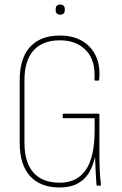

<svg xmlns="http://www.w3.org/2000/svg" viewBox="-20 -820 537 848"><path d="M243 8Q158 8 112.5 -42.5Q67 -93 67 -189V-466Q67 -563 113 -613Q159 -663 244 -663Q301 -663 341.5 -640Q382 -617 403 -573.5Q424 -530 418 -468Q418 -464 415 -464H401Q397 -464 397 -468Q403 -552 360.5 -597Q318 -642 244 -642Q169 -642 128.5 -597.5Q88 -553 88 -465V-190Q88 -103 127.5 -58Q167 -13 244 -13Q320 -13 359 -69.5Q398 -126 398 -246V-298H261Q257 -298 257 -301V-315Q257 -318 261 -318H415Q419 -318 419 -315V-139Q419 -100 420.5 -67.5Q422 -35 426 -4Q426 0 422 0H410Q406 0 406 -5Q404 -31 402.5 -61.5Q401 -92 400 -124H399Q391 -88 373.5 -58Q356 -28 324 -10Q292 8 243 8ZM246 -755Q237 -755 231.5 -760Q226 -765 226 -774V-781Q226 -790 231.5 -795Q237 -800 246 -800Q255 -800 260.5 -795Q266 -790 266 -781V-774Q266 -765 260.5 -760Q255 -755 246 -755Z"/></svg>

Font: Sofia Sans Condensed Thin
Style: Regular
Weight: 250
Version: Version 4.100